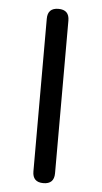

<svg xmlns="http://www.w3.org/2000/svg" viewBox="-51 -710 393 743"><g transform="rotate(5 146.0 -338.5)"><path d="M188 -42Q188 0 146 0Q104 0 104 -42V-635Q104 -677 146 -677Q188 -677 188 -635Z"/></g></svg>

Font: Jura
Style: Bold
Weight: 700
Designer: Daniel Johnson, Alexei Vanyashin
Foundry: Daniel Johnson
Version: Version 5.103